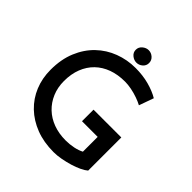

<svg xmlns="http://www.w3.org/2000/svg" viewBox="-229 -1038 1212 1212"><g transform="rotate(45 377.0 -432.0)"><path d="M675 -64Q660 -51 633 -38Q606 -25 572.5 -15Q539 -5 504 1.5Q469 8 438 8Q350 8 280 -19Q210 -46 160 -94Q110 -142 83.5 -206.5Q57 -271 57 -347Q57 -440 87 -512Q117 -584 168.5 -633.5Q220 -683 287.5 -708.5Q355 -734 429 -734Q494 -734 549.5 -719Q605 -704 645 -680L610 -582Q590 -593 560.5 -603.5Q531 -614 500 -620Q469 -626 443 -626Q379 -626 328.5 -607.5Q278 -589 242 -554Q206 -519 186.5 -469Q167 -419 167 -356Q167 -299 187 -251.5Q207 -204 243 -169.5Q279 -135 329 -116.5Q379 -98 440 -98Q475 -98 509 -105Q543 -112 567 -125V-257H427V-360H675ZM348 -816Q348 -840 367 -856Q386 -872 408 -872Q431 -872 449 -856Q467 -840 467 -816Q467 -792 449 -776.5Q431 -761 408 -761Q386 -761 367 -776.5Q348 -792 348 -816Z"/></g></svg>

Font: Josefin Sans Thin Medium
Style: Regular
Weight: 500
Version: Version 2.000